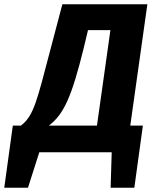

<svg xmlns="http://www.w3.org/2000/svg" viewBox="-83 -713 724 899"><path d="M607 -693H209L152 -477C91 -246 76 -171 15 -125H-23L-63 166H48L101 0H440L435 166H546L586 -125H527ZM371 -125H146C216 -178 253 -261 309 -488L329 -572H434Z"/></svg>

Font: Fira Sans
Style: Bold Italic
Weight: 700
Italic angle: -8°
Designer: bBox Type GmbH & Carrois Corporate GbR & Edenspiekermann AG
Foundry: bBox Type GmbH & Carrois Corporate GbR & Edenspiekermann AG
Version: Version 4.301;PS 004.301;hotconv 1.0.88;makeotf.lib2.5.64775